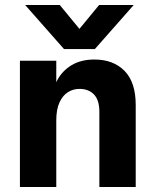

<svg xmlns="http://www.w3.org/2000/svg" viewBox="-20 -751 620 771"><path d="M60 0V-507H206V0ZM379 0V-302Q379 -349 357.5 -371.5Q336 -394 299 -394Q274 -394 253 -381Q232 -368 219 -340Q206 -312 206 -268H189Q189 -275 189 -289.5Q189 -304 189 -319Q189 -334 189 -339Q189 -388 209 -427Q229 -466 267 -489Q305 -512 359 -512Q435 -512 480 -466.5Q525 -421 525 -329V0ZM237 -554H361L517 -731H378L299 -635L220 -731H81Z"/></svg>

Font: Hind Variable Light
Style: Regular
Weight: 300
Designer: Manushi Parikh, Satya Rajpurohit
Foundry: Indian Type Foundry
Version: Version 3.000